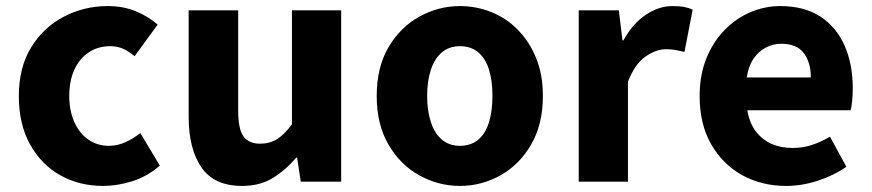

<svg xmlns="http://www.w3.org/2000/svg" viewBox="-20 -598 2869 632"><path d="M320 14Q241 14 178.5 -21Q116 -56 79 -122.5Q42 -189 42 -282Q42 -376 82.5 -442Q123 -508 190 -543Q257 -578 334 -578Q386 -578 427 -561Q468 -544 499 -517L423 -413Q403 -430 384 -438Q365 -446 344 -446Q303 -446 272.5 -426Q242 -406 225 -369Q208 -332 208 -282Q208 -233 225 -195.5Q242 -158 271.5 -138Q301 -118 338 -118Q367 -118 393 -130Q419 -142 442 -160L506 -53Q465 -17 415.5 -1.5Q366 14 320 14Z M777 14Q685 14 643 -47Q601 -108 601 -214V-564H764V-234Q764 -173 781.5 -149Q799 -125 836 -125Q868 -125 892 -140Q916 -155 941 -189V-564H1103V0H970L958 -79H955Q919 -37 877 -11.5Q835 14 777 14Z M1494 14Q1423 14 1360 -21Q1297 -56 1258.5 -122.5Q1220 -189 1220 -282Q1220 -376 1258.5 -442Q1297 -508 1360 -543Q1423 -578 1494 -578Q1547 -578 1596.5 -558.5Q1646 -539 1684 -500.5Q1722 -462 1744.5 -407.5Q1767 -353 1767 -282Q1767 -189 1728.5 -122.5Q1690 -56 1627.5 -21Q1565 14 1494 14ZM1494 -118Q1530 -118 1554 -138Q1578 -158 1589.5 -195.5Q1601 -233 1601 -282Q1601 -332 1589.5 -369Q1578 -406 1554 -426Q1530 -446 1494 -446Q1459 -446 1435 -426Q1411 -406 1398.5 -369Q1386 -332 1386 -282Q1386 -233 1398.5 -195.5Q1411 -158 1435 -138Q1459 -118 1494 -118Z M1885 0V-564H2017L2029 -465H2032Q2063 -521 2106 -549.5Q2149 -578 2193 -578Q2217 -578 2232.5 -575Q2248 -572 2260 -566L2233 -427Q2217 -431 2203.5 -433.5Q2190 -436 2172 -436Q2140 -436 2105 -412Q2070 -388 2047 -329V0Z M2568 14Q2487 14 2423 -21.5Q2359 -57 2321 -123Q2283 -189 2283 -282Q2283 -351 2305 -405.5Q2327 -460 2365 -499Q2403 -538 2450.5 -558Q2498 -578 2548 -578Q2628 -578 2681 -543Q2734 -508 2760.5 -447Q2787 -386 2787 -308Q2787 -285 2785 -265.5Q2783 -246 2780 -235H2440Q2447 -193 2468 -165.5Q2489 -138 2519.5 -124.5Q2550 -111 2589 -111Q2622 -111 2651.5 -120.5Q2681 -130 2712 -148L2766 -49Q2724 -20 2671.5 -3Q2619 14 2568 14ZM2438 -343H2649Q2649 -392 2626 -423Q2603 -454 2551 -454Q2525 -454 2501 -441.5Q2477 -429 2460.5 -405Q2444 -381 2438 -343Z"/></svg>

Font: Noto Sans HK Thin ExtraBold
Style: Regular
Weight: 800
Version: Version 2.004-H2;hotconv 1.0.118;makeotfexe 2.5.65603